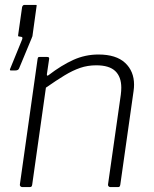

<svg xmlns="http://www.w3.org/2000/svg" viewBox="-20 -762 627 782"><path d="M24 -475Q21 -475 20.5 -477Q20 -479 21 -481L70 -601Q74 -612 66 -612L61 -613Q56 -613 54.5 -614.5Q53 -616 54 -620L70 -733Q71 -737 73.5 -739.5Q76 -742 79 -742H126Q128 -742 129 -741Q130 -740 129 -737L112 -614Q112 -613 111 -612Q110 -611 110 -609L58 -484Q55 -475 42 -475H24ZM71 0Q66 0 63 -3.5Q60 -7 61 -11L133 -521Q134 -527 135.5 -528.5Q137 -530 141 -530H172Q177 -530 179 -528Q181 -526 180 -521L171 -460Q170 -450 178 -456Q230 -496 278.5 -518Q327 -540 381 -540Q453 -540 489.5 -506Q526 -472 526 -417Q526 -411 525.5 -404.5Q525 -398 524 -391L470 -10Q469 -4 467 -2Q465 0 460 0H429Q425 0 422 -3.5Q419 -7 420 -11L472 -376Q473 -384 473.5 -391.5Q474 -399 474 -405Q474 -449 449.5 -472.5Q425 -496 372 -496Q337 -496 306.5 -485.5Q276 -475 243 -455Q210 -435 167 -405L111 -9Q110 -4 108 -2Q106 0 100 0H71Z"/></svg>

Font: Libre Franklin ExtraLight
Style: Italic
Weight: 250
Italic angle: -8°
Designer: Pablo Impallari, Rodrigo Fuenzalida, Nhung Nguyen
Foundry: Impallari Type
Version: Version 3.000